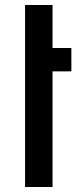

<svg xmlns="http://www.w3.org/2000/svg" viewBox="-20 -747 335 767"><path d="M189.9 -461.9V0H80.1V-727.1H189.9V-555.2H265.1V-461.9Z"/></svg>

Font: Telcell.Market Med
Style: Regular
Weight: 500
Designer: Rasmus Andersson, Sedrak Mkrtchyan
Version: Version 3.019;git-0a5106e0b